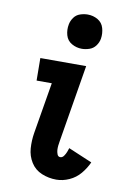

<svg xmlns="http://www.w3.org/2000/svg" viewBox="-87 -820 606 883"><g transform="rotate(10 216.0 -378.5)"><path d="M239 8Q269 8 299 -5.5Q329 -19 350 -44Q371 -69 384 -98L273 -145Q270 -136 266.5 -126.5Q263 -117 256 -107Q249 -97 239 -97Q229 -97 225 -107.5Q221 -118 220.5 -127.5Q220 -137 221 -147.5Q222 -158 224 -168L284 -530H70L71 -425H142L102 -186Q96 -149 98.5 -113.5Q101 -78 119.5 -48.5Q138 -19 170.5 -5.5Q203 8 239 8ZM250 -605Q267 -605 285 -611Q303 -617 314.5 -632.5Q326 -648 329 -666Q333 -691 326 -715.5Q319 -740 297.5 -752.5Q276 -765 250 -765Q233 -765 215 -759Q197 -753 186 -737.5Q175 -722 172 -705Q167 -679 174 -654.5Q181 -630 203 -617.5Q225 -605 250 -605Z"/></g></svg>

Font: Iosevka Sparkle
Style: Bold Italic
Weight: 700
Italic angle: -9°
Designer: Belleve Invis
Foundry: Belleve Invis
Version: Version 4.5.0; ttfautohint (v1.8.3)